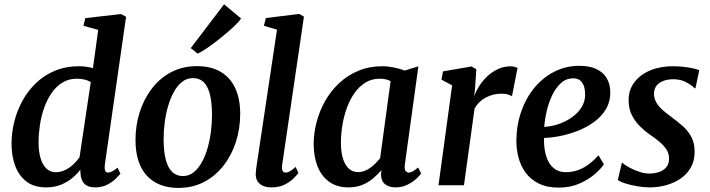

<svg xmlns="http://www.w3.org/2000/svg" viewBox="-20 -884 3387 916"><path d="M480 -97.5Q478 -79.5 481.5 -70Q485 -60.5 495 -60.5Q503.5 -60.5 514 -65.8Q524.5 -71 541 -84L554.5 -55Q549 -48.5 533.5 -32.8Q518 -17 492.8 -3.5Q467.5 10 434 10Q400 10 383 -6.8Q366 -23.5 364 -57.5L363 -74.5Q348.5 -54.5 325.2 -35Q302 -15.5 270.8 -2.8Q239.5 10 200.5 10Q142 10 105.5 -18.5Q69 -47 52 -94.2Q35 -141.5 35 -198Q35 -250 48 -302.8Q61 -355.5 87 -403Q113 -450.5 151.8 -487.8Q190.5 -525 242.2 -546.5Q294 -568 358.5 -568Q373.5 -568 390.8 -565.5Q408 -563 423.5 -559L448.5 -741.5L378 -761L387 -797.5L557 -817L581.5 -804ZM413 -492.5Q399 -501 381.8 -504.8Q364.5 -508.5 346.5 -508.5Q307 -508.5 276.8 -489.5Q246.5 -470.5 225 -438.5Q203.5 -406.5 189.8 -366.8Q176 -327 170 -284.8Q164 -242.5 164 -204Q164 -161.5 173.5 -129.5Q183 -97.5 201.2 -80Q219.5 -62.5 245.5 -62.5Q270.5 -62.5 292.2 -73.5Q314 -84.5 331.2 -101Q348.5 -117.5 359.5 -134Z M919.5 -568.5Q985.5 -568.5 1031.2 -542.2Q1077 -516 1101.2 -465.5Q1125.5 -415 1126 -342Q1126 -271.5 1105.8 -208Q1085.5 -144.5 1047 -94.8Q1008.5 -45 954 -16.2Q899.5 12.5 831.5 12.5Q767 12.5 721 -13.8Q675 -40 651 -90.2Q627 -140.5 626.5 -213Q626 -284 646.2 -348Q666.5 -412 704.8 -461.8Q743 -511.5 797.2 -540Q851.5 -568.5 919.5 -568.5ZM901 -511.5Q871.5 -511.5 848.8 -493.5Q826 -475.5 809.2 -445Q792.5 -414.5 781.5 -376.2Q770.5 -338 765.5 -297.8Q760.5 -257.5 760.5 -220Q761 -156 772.2 -117.5Q783.5 -79 804 -61.5Q824.5 -44 852.5 -44Q881.5 -44 904 -62Q926.5 -80 943.2 -110.5Q960 -141 970.8 -179.2Q981.5 -217.5 986.5 -258Q991.5 -298.5 991.5 -336Q991 -400 980.2 -438.5Q969.5 -477 949.5 -494.2Q929.5 -511.5 901 -511.5ZM890 -654.5 1049 -863.5 1130 -796Q1124.5 -786 1107.2 -768.8Q1090 -751.5 1065.8 -730.5Q1041.5 -709.5 1015.2 -689.2Q989 -669 964.8 -652.5Q940.5 -636 923 -628Z M1326 -96.5Q1323.5 -79.5 1327.8 -70Q1332 -60.5 1342 -60.5Q1350.5 -60.5 1361 -65.8Q1371.5 -71 1390.5 -87.5L1403.5 -58.5Q1398.5 -51.5 1382.8 -35Q1367 -18.5 1340 -4.2Q1313 10 1273.5 10Q1255 10 1238 3.8Q1221 -2.5 1210.5 -16.5Q1200 -30.5 1200 -53.5Q1200 -58.5 1200.8 -65.2Q1201.5 -72 1202.2 -78.8Q1203 -85.5 1203.5 -89L1301.5 -742.5L1239 -761L1248.5 -798L1408 -817.5L1430 -804.5Z M1911.5 -99.5Q1908.5 -78 1914.8 -69.2Q1921 -60.5 1930.5 -60.5Q1938.5 -60.5 1948.8 -66.2Q1959 -72 1975 -85L1989 -56Q1984 -48.5 1967.5 -32.5Q1951 -16.5 1925 -3.2Q1899 10 1866 10Q1836.5 10 1817.5 -4.8Q1798.5 -19.5 1797.5 -51.5L1800 -72.5Q1783 -52.5 1760.8 -33.5Q1738.5 -14.5 1709.2 -2.2Q1680 10 1643 10Q1586 10 1549 -17.8Q1512 -45.5 1494.2 -92.2Q1476.5 -139 1476.5 -196.5Q1476.5 -249 1490.5 -302Q1504.5 -355 1531.5 -402.8Q1558.5 -450.5 1598.5 -487.8Q1638.5 -525 1690.2 -546.5Q1742 -568 1805 -568Q1830.5 -568 1860.2 -561.8Q1890 -555.5 1911 -547.5L1976 -567.5ZM1843.5 -497Q1832 -503 1818.8 -505.8Q1805.5 -508.5 1792 -508.5Q1753.5 -508.5 1723.8 -490.2Q1694 -472 1671.8 -440.8Q1649.5 -409.5 1635 -369.8Q1620.5 -330 1613.5 -286.8Q1606.5 -243.5 1606.5 -202Q1606.5 -157.5 1616.5 -126.2Q1626.5 -95 1644.8 -79Q1663 -63 1687.5 -63Q1705 -63 1720.2 -69Q1735.5 -75 1748.8 -85Q1762 -95 1773.2 -106.5Q1784.5 -118 1793.5 -129Z M2072 0 2137 -477 2086 -504 2093.5 -543.5 2230 -567 2252.5 -553.5 2246.5 -463.5 2242.5 -424.5Q2251 -449.5 2267.2 -474.8Q2283.5 -500 2306 -521Q2328.5 -542 2356.2 -554.8Q2384 -567.5 2416 -567.5Q2426.5 -567.5 2435.8 -565Q2445 -562.5 2449 -559.5L2422.5 -424.5Q2418 -428.5 2405 -432.8Q2392 -437 2371 -437Q2353.5 -437 2335.2 -432.8Q2317 -428.5 2299.8 -419.8Q2282.5 -411 2268.2 -397.5Q2254 -384 2244 -366L2193.5 0Z M2861 -100Q2847.5 -79.5 2817.8 -53.5Q2788 -27.5 2744.5 -8.2Q2701 11 2645.5 11Q2590 11 2551.2 -8Q2512.5 -27 2488.5 -59.2Q2464.5 -91.5 2454 -131.5Q2443.5 -171.5 2443.5 -212.5Q2444 -287.5 2466.8 -352.2Q2489.5 -417 2530 -465.8Q2570.5 -514.5 2625 -542.2Q2679.5 -570 2743.5 -570Q2794.5 -570 2827 -553.8Q2859.5 -537.5 2875.2 -509.8Q2891 -482 2891.5 -447.5Q2892.5 -400 2871 -363.8Q2849.5 -327.5 2813.8 -301.8Q2778 -276 2735.5 -259.5Q2693 -243 2650.8 -234.8Q2608.5 -226.5 2575.5 -226Q2574.5 -192 2580 -162.5Q2585.5 -133 2598 -110.5Q2610.5 -88 2630.8 -75.2Q2651 -62.5 2679 -62.5Q2712.5 -62.5 2740.8 -73.5Q2769 -84.5 2792.8 -103Q2816.5 -121.5 2835.5 -143ZM2715.5 -510.5Q2681.5 -510.5 2656.8 -488.2Q2632 -466 2615 -430.8Q2598 -395.5 2588.5 -355.2Q2579 -315 2576.5 -278.5Q2599.5 -279.5 2626.5 -286.5Q2653.5 -293.5 2679.5 -306.8Q2705.5 -320 2726.5 -338.8Q2747.5 -357.5 2760 -382.2Q2772.5 -407 2771.5 -437Q2770.5 -473.5 2756 -492Q2741.5 -510.5 2715.5 -510.5Z M3298 -463H3293.5Q3283.5 -475 3256 -490.5Q3228.5 -506 3192.5 -506Q3167.5 -506 3146.8 -498.8Q3126 -491.5 3113.5 -476.8Q3101 -462 3100 -439Q3099.5 -416 3110.5 -396.2Q3121.5 -376.5 3141.5 -359Q3161.5 -341.5 3187 -323Q3213 -304 3237.8 -282Q3262.5 -260 3278.2 -230.8Q3294 -201.5 3294 -160Q3294 -118 3276.5 -86.2Q3259 -54.5 3228.8 -33.2Q3198.5 -12 3159.8 -1Q3121 10 3078 10Q3051 10 3019.5 4.5Q2988 -1 2962.5 -9.2Q2937 -17.5 2927.5 -26L2947 -107.5H2949Q2959.5 -97.5 2981.2 -85.5Q3003 -73.5 3028.8 -64.8Q3054.5 -56 3078 -56Q3100.5 -56 3122 -62.5Q3143.5 -69 3157.8 -85Q3172 -101 3172 -128Q3172 -152 3159 -171.5Q3146 -191 3125 -208.5Q3104 -226 3079.5 -242.5Q3058 -257.5 3034.8 -279.8Q3011.5 -302 2995.2 -333.2Q2979 -364.5 2979 -406.5Q2979 -455 3006.5 -491.5Q3034 -528 3081.8 -548Q3129.5 -568 3190 -568Q3216.5 -568 3242.5 -565Q3268.5 -562 3288.2 -557.5Q3308 -553 3316 -549Z"/></svg>

Font: Merriweather Light 18pt SemiBold
Style: Italic
Weight: 600
Italic angle: -7.8°
Version: Version 2.101